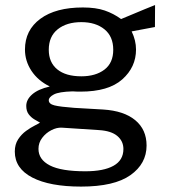

<svg xmlns="http://www.w3.org/2000/svg" viewBox="-20 -554 662 746"><path d="M295 171Q173.5 171 105.5 135.8Q37.5 100.5 37.5 35Q37.5 7 50.5 -12.8Q63.5 -32.5 81.5 -45.5Q99.5 -58.5 115 -66.2Q130.5 -74 135.5 -77.5Q126.5 -82.5 113.8 -90Q101 -97.5 91.5 -110Q82 -122.5 82 -142.5Q82 -167 105 -187.2Q128 -207.5 173.5 -218Q127.5 -240.5 102.2 -278.8Q77 -317 77 -361.5Q77 -437 136.8 -481Q196.5 -525 302 -525Q352.5 -525 386.8 -513.2Q421 -501.5 450.5 -480Q461.5 -484.5 487.8 -495.5Q514 -506.5 541.2 -517.8Q568.5 -529 582.5 -534.5L582 -449L491.5 -432Q508.5 -397 508.5 -361.5Q508.5 -293 455 -245.5Q401.5 -198 293 -198Q287 -198 277.8 -198.2Q268.5 -198.5 262 -199Q209 -197.5 189.2 -187Q169.5 -176.5 169.5 -164.5Q169.5 -150 191.8 -144.5Q214 -139 268 -135Q287.5 -134 316.2 -132.2Q345 -130.5 380.5 -128.5Q461.5 -123.5 505.5 -87Q549.5 -50.5 549.5 11.5Q549.5 82 486.8 126.5Q424 171 295 171ZM296 -257.5Q351.5 -257.5 385.8 -283.5Q420 -309.5 420 -360.5Q420 -412.5 385.8 -440.2Q351.5 -468 296 -468Q239 -468 204.2 -440.2Q169.5 -412.5 169.5 -360.5Q169.5 -311.5 202.5 -284.5Q235.5 -257.5 296 -257.5ZM311.5 111.5Q383 111.5 421.2 90Q459.5 68.5 459.5 25Q459.5 -5.5 436 -25.5Q412.5 -45.5 365 -48.5L220 -58Q200.5 -59 179.5 -48.2Q158.5 -37.5 144 -18.5Q129.5 0.5 129.5 24.5Q129.5 66 173.8 88.8Q218 111.5 311.5 111.5Z"/></svg>

Font: Public Sans
Style: Regular
Weight: 400
Designer: The Public Sans project authors (U.S. Web Design System). Libre Franklin designed by Pablo Impallari and Rodrigo Fuenzal
Version: Version 1.008; ttfautohint (v1.8.1) -l 8 -r 50 -G 200 -x 14 